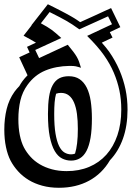

<svg xmlns="http://www.w3.org/2000/svg" viewBox="-49 -785 625 900"><path d="M284.2 -61.5Q294.4 -61.5 302.7 -64.9Q309.1 -85.4 312.5 -114Q315.9 -142.6 315.9 -180.7Q315.9 -219.2 311.8 -250.5Q307.6 -281.7 298.3 -303.7Q289.1 -325.7 273.9 -337.6Q258.8 -349.6 236.8 -349.6Q224.6 -349.6 213.9 -345.7Q209 -328.1 207 -304.7Q205.1 -281.2 205.1 -251Q205.1 -195.3 211.2 -158.7Q217.3 -122.1 228 -100.3Q238.8 -78.6 253.2 -70.1Q267.6 -61.5 284.2 -61.5ZM55.7 -403.8Q61.5 -411.6 67.4 -418.5Q73.2 -425.3 80.1 -432.1L41 -516.6L89.8 -539.1L77.6 -565.4L119.6 -585Q108.9 -591.8 95 -599.4Q81.1 -606.9 61.5 -617.7L99.1 -666Q98.6 -666 98.1 -666.5L175.3 -765.1Q189.5 -758.3 204.8 -750.5Q220.2 -742.7 234.4 -735.4Q248.5 -728 260 -721.9Q271.5 -715.8 277.3 -712.4Q283.2 -709 288.3 -706.1Q293.5 -703.1 299.1 -699.7Q304.7 -696.3 311.3 -691.9Q317.9 -687.5 326.7 -681.2Q343.3 -688.5 362.5 -697.3Q381.8 -706.1 401.1 -714.8Q420.4 -723.6 438.7 -732.2Q457 -740.7 471.7 -747.1L515.1 -657.7L465.8 -634.3L478.5 -608.9L428.2 -585Q438 -573.7 446.8 -563.2Q455.6 -552.7 462.4 -543Q491.7 -501 511.2 -455.6Q529.8 -411.6 539.3 -366.5Q548.8 -321.3 548.8 -271.5Q548.8 -194.8 527.3 -135Q505.9 -75.2 466.3 -33.7Q429.7 28.8 368.7 62Q307.6 95.2 227.1 95.2Q184.6 95.2 148.9 85.4Q113.3 75.7 85.2 58.6Q57.1 41.5 35.9 18.1Q14.6 -5.4 0.5 -32.2Q-13.2 -58.6 -21 -95.7Q-28.8 -132.8 -28.8 -177.7Q-28.8 -229 -17.8 -273.9Q-6.8 -318.8 19 -355Q29.8 -369.6 41.5 -381.3Q44.9 -387.2 48.3 -392.8Q51.8 -398.4 55.7 -403.8ZM284.2 -32.2Q261.7 -32.2 241.9 -42.2Q222.2 -52.2 207.5 -77.1Q192.9 -102.1 184.3 -144.3Q175.8 -186.5 175.8 -251Q175.8 -297.4 180.9 -330.8Q186 -364.3 197.8 -385.7Q209.5 -407.2 228 -417.5Q246.6 -427.7 273.4 -427.7Q303.7 -427.7 324.2 -413.8Q344.7 -399.9 357.7 -374Q370.6 -348.1 376.2 -311.5Q381.8 -274.9 381.8 -229.5Q381.8 -176.8 375.5 -139.4Q369.1 -102.1 356.7 -78.1Q344.2 -54.2 325.9 -43.2Q307.6 -32.2 284.2 -32.2ZM268.6 -575.2Q284.7 -555.7 294.7 -542.5Q304.7 -529.3 311 -518.3Q317.4 -507.3 321.5 -495.8Q325.7 -484.4 330.6 -467.3Q322.3 -469.7 316.9 -471.4Q311.5 -473.1 306.4 -474.1Q301.3 -475.1 294.9 -475.6Q288.6 -476.1 277.3 -476.1Q213.4 -475.1 163.3 -454.3Q113.3 -433.6 79.6 -386.7Q56.2 -354.5 46.6 -314.2Q37.1 -273.9 37.1 -226.6Q37.1 -185.1 43.9 -151.4Q50.8 -117.7 63 -94.2Q75.2 -70.8 93.8 -50.3Q112.3 -29.8 137.5 -14.9Q162.6 0 194.1 8.5Q225.6 17.1 263.7 17.1Q321.8 17.1 368.9 -2.7Q416 -22.5 449.5 -59.8Q482.9 -97.2 501.2 -150.6Q519.5 -204.1 519.5 -271.5Q519.5 -318.8 510.7 -360.8Q502 -402.8 484.4 -444.3Q466.8 -485.8 438.5 -525.9Q410.2 -566.4 359.4 -616.7L476.1 -671.4L457.5 -708.5L322.8 -647.5Q287.1 -673.3 262.7 -687Q250.5 -693.8 231 -704.3Q211.4 -714.8 183.6 -728.5L142.6 -675.8Q159.7 -666.5 171.1 -659.7Q182.6 -652.8 192.6 -645.5Q202.6 -638.2 213.1 -629.2Q223.6 -620.1 238.3 -606.9L116.2 -550.8L134.3 -512.7Z"/></svg>

Font: XB Kayhan Sayeh
Style: Regular
Weight: 700
Designer: Behnam
Foundry: Irmug
Version: Version 7.300 2009